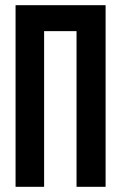

<svg xmlns="http://www.w3.org/2000/svg" viewBox="-20 -720 467 740"><path d="M150 -600H275V0H387V-700H40V0H150Z"/></svg>

Font: Bebas Neue
Style: Bold
Weight: 700
Designer: Ryoichi Tsunekawa
Foundry: Ryoichi Tsunekawa
Version: Version 1.300